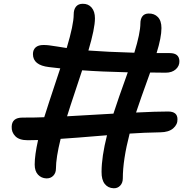

<svg xmlns="http://www.w3.org/2000/svg" viewBox="-20 -835 1014 1019"><path d="M127 -90.8Q82 -90.8 61.3 -112.1Q40.5 -133.3 42 -163.1Q43.5 -210.9 99.1 -210.9Q175.8 -210.9 214.8 -212.9Q226.6 -250 240.7 -293.7Q254.9 -337.4 272.7 -390.6Q290.5 -443.8 299.8 -472.2Q261.2 -476.1 240.2 -479Q154.8 -488.8 154.8 -547.9Q154.8 -570.3 168.9 -583.3Q183.1 -596.2 210.9 -596.2Q225.1 -596.2 240 -594.5Q254.9 -592.8 284.9 -587.9Q314.9 -583 334 -580.1Q371.1 -703.6 371.1 -757.8Q371.1 -785.2 383.5 -800Q396 -814.9 418.9 -814.9Q448.7 -815.4 466.3 -794.7Q483.9 -773.9 483.9 -737.8Q483.9 -683.6 449.2 -566.9Q543 -559.6 692.9 -555.2Q725.1 -660.2 725.1 -710.9Q725.1 -734.4 735.8 -748.5Q746.6 -762.7 768.1 -763.2Q798.8 -764.2 817.9 -744.4Q836.9 -724.6 836.9 -686Q836.9 -636.2 811 -553.2H880.9Q930.7 -553.2 932.1 -511.2Q933.1 -485.4 913.1 -467.3Q893.1 -449.2 858.9 -449.2Q803.7 -449.2 776.9 -450.2Q721.2 -296.4 702.1 -237.8Q808.6 -243.2 872.1 -243.2Q921.9 -243.2 921.9 -202.1Q922.9 -174.3 899.2 -153.8Q875.5 -133.3 831.1 -132.8Q743.2 -131.3 668 -126Q631.8 13.7 631.8 111.8Q631.8 135.7 617.7 150.4Q603.5 165 583 164.1Q553.2 163.1 535.9 141.1Q518.6 119.1 519 77.1Q519 -2.9 547.9 -117.2Q361.3 -101.6 301.8 -98.1Q276.9 2.4 276.9 60.1Q276.9 83 262.7 97.7Q248.5 112.3 226.1 111.8Q199.2 110.8 181.6 91.8Q164.1 72.8 164.1 38.1Q164.1 -11.7 182.1 -91.8Q163.1 -90.8 127 -90.8ZM416 -461.9Q413.6 -453.6 382.1 -359.6Q350.6 -265.6 335.9 -217.8Q377 -219.7 582 -231.9Q605 -303.7 658.2 -451.2Q514.2 -454.6 416 -461.9Z"/></svg>

Font: Shantell Sans Irregular
Style: Regular
Weight: 500
Designer: Stephen Nixon, Anya Danilova, Shantell Martin
Foundry: Arrow Type
Version: Version 1.006;[9816181b4]